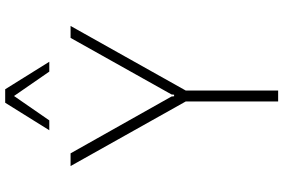

<svg xmlns="http://www.w3.org/2000/svg" viewBox="-196 -896 1092 740"><g transform="rotate(-90 350.0 -526.0)"><path d="M129 -800 348 -411 349 -401H355L356 -411L574 -800H620L371 -356V0H329V-356L80 -800ZM218 -882 324 -1052H376L482 -882H444L350 -1018L256 -882Z"/></g></svg>

Font: Martian Mono Thin
Style: Regular
Weight: 100
Monospace: yes
Designer: Roman Shamin
Foundry: Evil Martians
Version: Version 1.000; ttfautohint (v1.8.4.7-5d5b)